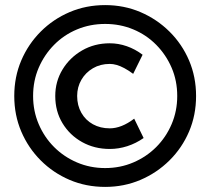

<svg xmlns="http://www.w3.org/2000/svg" viewBox="-20 -727 826 754"><path d="M36 -350Q36 -425 63.5 -489.5Q91 -554 140 -603Q189 -652 253.5 -679.5Q318 -707 393 -707Q467 -707 531.5 -679.5Q596 -652 645.5 -603Q695 -554 722.5 -489.5Q750 -425 750 -350Q750 -275 722.5 -210.5Q695 -146 645.5 -97Q596 -48 531.5 -20.5Q467 7 393 7Q318 7 253.5 -20.5Q189 -48 140 -97Q91 -146 63.5 -210.5Q36 -275 36 -350ZM197 -350Q197 -407 225.5 -454Q254 -501 302.5 -529Q351 -557 411 -557Q445 -557 478 -545.5Q511 -534 540 -512L503 -437Q484 -451 468 -459.5Q452 -468 438 -472Q424 -476 411 -476Q374 -476 345 -459Q316 -442 299.5 -413.5Q283 -385 283 -350Q283 -313 299.5 -284Q316 -255 345 -239Q374 -223 411 -223Q434 -223 458 -232.5Q482 -242 507 -261L544 -185Q514 -164 480 -153Q446 -142 411 -142Q351 -142 302.5 -169Q254 -196 225.5 -243Q197 -290 197 -350ZM676 -350Q676 -410 654 -461Q632 -512 593.5 -551Q555 -590 503.5 -611.5Q452 -633 393 -633Q334 -633 282.5 -611.5Q231 -590 192.5 -551Q154 -512 132 -461Q110 -410 110 -350Q110 -291 132 -239.5Q154 -188 192.5 -149.5Q231 -111 282.5 -89Q334 -67 393 -67Q452 -67 503.5 -89Q555 -111 593.5 -149.5Q632 -188 654 -239.5Q676 -291 676 -350Z"/></svg>

Font: Mach
Style: Regular
Weight: 400
Version: Version 1.002